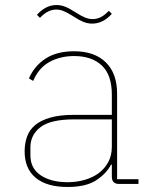

<svg xmlns="http://www.w3.org/2000/svg" viewBox="-20 -732 640 764"><path d="M454 0Q425 0 425 -29V-77H422Q403 -41 362.5 -14.5Q322 12 249 12Q166 12 122 -24.5Q78 -61 78 -130Q78 -161 87.5 -188Q97 -215 119.5 -234Q142 -253 180 -264Q218 -275 275 -275H425V-356Q425 -434 385 -471.5Q345 -509 275 -509Q220 -509 177 -485.5Q134 -462 112 -410L95 -420Q117 -470 161.5 -499Q206 -528 275 -528Q356 -528 401 -484Q446 -440 446 -359V-19H531V0ZM249 -7Q284 -7 316 -16Q348 -25 372 -42.5Q396 -60 410.5 -86.5Q425 -113 425 -148V-257H276Q181 -257 141 -226Q101 -195 101 -146V-114Q101 -62 142 -34.5Q183 -7 249 -7ZM347 -638Q330 -638 313 -644.5Q296 -651 270 -668Q248 -682 233 -688Q218 -694 204 -694Q170 -694 139 -661L127 -673Q162 -712 205 -712Q222 -712 239 -705.5Q256 -699 282 -682Q304 -668 319 -662Q334 -656 348 -656Q366 -656 381.5 -664Q397 -672 413 -689L425 -677Q390 -638 347 -638Z"/></svg>

Font: IBM Plex Mono Thin
Style: Regular
Weight: 100
Monospace: yes
Designer: Mike Abbink, Paul van der Laan, Pieter van Rosmalen
Foundry: Bold Monday
Version: Version 2.3